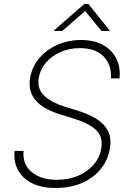

<svg xmlns="http://www.w3.org/2000/svg" viewBox="-20 -941 661 973"><path d="M542.3 -543.7Q546.5 -612.9 504.8 -655Q463.1 -697.1 384.6 -697.1Q331.7 -697.1 287.1 -677.6Q242.5 -658 213.2 -624.1Q183.9 -590.2 176.5 -546.9Q167.3 -490.8 203.7 -456.5Q240.1 -422.2 302.2 -402.3L377.8 -378.9Q429.7 -362.6 468.8 -338.4Q507.8 -314.3 526.8 -278.1Q545.8 -241.8 536.9 -188.9Q527.3 -130.3 490.9 -85Q454.5 -39.8 396.1 -14Q337.7 11.7 261.7 11.7Q156.6 11.7 101.2 -40.5Q45.8 -92.7 54 -176.1H99.4Q93.4 -108.7 140.3 -69.2Q187.1 -29.8 268.8 -29.8Q327.4 -29.8 375.4 -50.1Q423.3 -70.3 454.4 -106.2Q485.4 -142 493.3 -189.3Q502.8 -246.4 468 -280.9Q433.2 -315.3 359 -338.4L277.3 -364Q196.4 -389.6 159.1 -434.3Q121.8 -479 132.5 -545.5Q142 -602.6 178.8 -646Q215.6 -689.3 271 -713.8Q326.3 -738.3 391.7 -738.3Q456.7 -738.3 502.1 -713.1Q547.6 -687.9 569.6 -644Q591.6 -600.1 585.6 -543.7ZM295.6 -784.1 411.5 -885.3 494.4 -784.1H535.3L535 -787.6L427.6 -921.2H407.7L254.5 -787.6L254.7 -784.1Z"/></svg>

Font: Inter UI Extra Light
Style: Italic
Weight: 200
Italic angle: -9.39999°
Designer: Rasmus Andersson
Foundry: rsms
Version: 3.2;8d6f07862